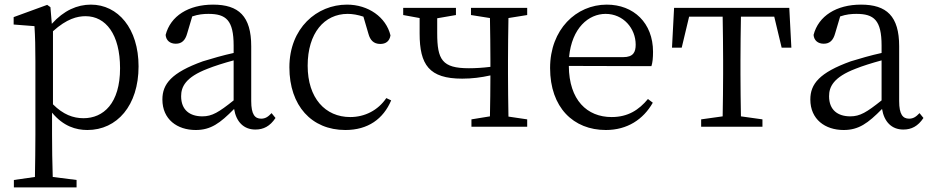

<svg xmlns="http://www.w3.org/2000/svg" viewBox="-20 -548 4023 830"><path d="M209 -413C269 -467 314 -478 350 -478C437 -478 499 -400 499 -253C499 -101 427 -37 341 -37C296 -37 253 -53 209 -97ZM198 -517 184 -527 39 -474V-442L129 -435C132 -388 133 -346 133 -282V34C133 93 132 157 131 217L40 230V262H311V230L208 217C206 156 205 90 205 32V-61C254 -2 308 14 358 14C486 14 579 -92 579 -261C579 -425 490 -528 373 -528C314 -528 256 -503 204 -445Z M990 -114C926 -63 897 -45 855 -45C801 -45 763 -72 763 -132C763 -172 781 -214 878 -251C905 -262 949 -276 990 -287ZM1154 -59C1139 -43 1127 -35 1109 -35C1082 -35 1066 -53 1066 -111V-348C1066 -478 1012 -528 901 -528C795 -528 717 -479 696 -397C698 -373 715 -359 740 -359C766 -359 781 -374 789 -403L811 -477C837 -486 860 -488 881 -488C957 -488 990 -461 990 -351V-319C944 -309 896 -295 857 -283C721 -234 682 -185 682 -118C682 -32 746 14 826 14C891 14 931 -15 992 -77C1001 -22 1033 12 1084 12C1119 12 1147 -2 1171 -38Z M1650 -124C1614 -71 1557 -42 1494 -42C1386 -42 1310 -124 1310 -264C1310 -405 1382 -488 1483 -488C1504 -488 1527 -484 1551 -476L1573 -401C1580 -376 1594 -358 1624 -358C1648 -358 1664 -370 1668 -395C1649 -474 1572 -528 1480 -528C1350 -528 1231 -427 1231 -257C1231 -91 1327 14 1473 14C1571 14 1637 -34 1671 -114Z M2259 -483V-514H2016V-483L2098 -470C2099 -415 2100 -339 2100 -286V-259C2068 -255 2036 -253 2007 -253C1891 -253 1870 -290 1870 -405V-469L1951 -483V-514H1723V-483L1794 -470V-403C1794 -268 1835 -208 1978 -208C2020 -208 2060 -213 2100 -222C2100 -169 2099 -97 2098 -45L2018 -32V0H2259V-32L2178 -44C2177 -100 2176 -176 2176 -228V-286C2176 -338 2177 -415 2178 -470Z M2440 -301C2452 -428 2525 -488 2598 -488C2675 -488 2728 -425 2728 -355C2728 -323 2718 -301 2674 -301ZM2796 -262C2801 -277 2803 -298 2803 -324C2803 -449 2719 -528 2603 -528C2471 -528 2358 -421 2358 -254C2358 -83 2459 14 2599 14C2692 14 2761 -32 2802 -104L2781 -120C2742 -73 2695 -42 2624 -42C2518 -42 2440 -115 2439 -263Z M3327 -476 3359 -342H3401L3392 -514H2894L2885 -342H2927L2959 -476H3104C3105 -421 3106 -341 3106 -286V-228C3106 -176 3105 -100 3104 -45L3011 -32V0H3276V-32L3183 -45C3182 -100 3181 -176 3181 -228V-286C3181 -341 3182 -421 3183 -476Z M3791 -114C3727 -63 3698 -45 3656 -45C3602 -45 3564 -72 3564 -132C3564 -172 3582 -214 3679 -251C3706 -262 3750 -276 3791 -287ZM3955 -59C3940 -43 3928 -35 3910 -35C3883 -35 3867 -53 3867 -111V-348C3867 -478 3813 -528 3702 -528C3596 -528 3518 -479 3497 -397C3499 -373 3516 -359 3541 -359C3567 -359 3582 -374 3590 -403L3612 -477C3638 -486 3661 -488 3682 -488C3758 -488 3791 -461 3791 -351V-319C3745 -309 3697 -295 3658 -283C3522 -234 3483 -185 3483 -118C3483 -32 3547 14 3627 14C3692 14 3732 -15 3793 -77C3802 -22 3834 12 3885 12C3920 12 3948 -2 3972 -38Z"/></svg>

Font: Shippori Mincho
Style: Regular
Weight: 400
Designer: Bonji Tadano  Ryoko NISHIZUKA  (kana & ideographs); Frank Grießhammer (Latin, Greek & Cyrillic); Wenlong ZHANG  (bopomof
Foundry: Adobe Systems Incorporated
Version: Version 1.003;PS 1.001;hotconv 16.6.54;makeotf.lib2.5.65590